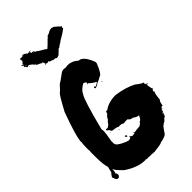

<svg xmlns="http://www.w3.org/2000/svg" viewBox="-267 -978 1056 1056"><g transform="rotate(-45 261.0 -450.5)"><path d="M236.8 -680.7 254.4 -678.7Q268.6 -680.7 270 -680.7Q303.2 -680.7 330.6 -655.3Q364.3 -655.3 391.1 -585V-575.2Q366.2 -510.7 348.1 -510.7Q343.8 -505.9 313 -493.2Q310.1 -487.8 289.6 -481.4L285.6 -487.3V-489.3Q286.1 -493.2 289.6 -493.2H291.5Q295.4 -493.2 295.4 -487.3Q316.9 -497.6 318.8 -502.9Q298.8 -511.2 277.8 -532.2L272 -528.3V-530.3L275.9 -536.1V-542Q273.4 -542 262.2 -549.8Q227.1 -530.8 217.3 -506.8Q198.2 -480.5 152.8 -299.8L154.8 -282.2Q154.8 -270 145 -217.8V-196.3Q145 -178.2 193.8 -157.2Q200.2 -153.3 217.3 -149.4Q232.9 -152.3 232.9 -157.2L231 -161.1L234.9 -163.1Q243.7 -153.3 248.5 -153.3L266.1 -155.3L264.2 -159.2V-163.1H266.1Q270 -162.6 270 -159.2Q268.1 -159.2 268.1 -157.2H270Q275.4 -161.1 311 -163.1Q325.2 -169.4 330.6 -180.7Q340.8 -180.7 352.1 -206.1V-208Q335.9 -209 320.8 -221.7Q295.4 -226.1 295.4 -235.4Q292 -237.3 287.6 -237.3H273.9L260.3 -235.4Q260.3 -241.7 234.9 -243.2Q231 -241.2 229 -241.2Q229 -246.6 197.8 -251Q182.1 -251 182.1 -262.7Q174.8 -272.5 168.5 -272.5V-278.3Q168.9 -282.2 172.4 -282.2Q173.3 -282.2 180.2 -280.3Q185.1 -281.2 197.8 -292Q206.1 -306.6 215.3 -311.5Q220.7 -327.1 234.9 -336.9Q238.8 -352.5 242.7 -352.5Q246.6 -350.6 248.5 -350.6Q284.2 -377.9 340.3 -377.9Q410.6 -368.2 457.5 -342.8Q486.8 -318.8 498.5 -317.4V-315.4Q496.6 -311.5 496.6 -309.6Q500.5 -309.6 500.5 -299.8H502.4Q504.4 -299.8 504.4 -301.8Q508.3 -299.8 510.3 -299.8V-295.9H508.3L504.4 -297.9Q504.4 -295.9 502.4 -292Q504.4 -273.4 506.3 -270.5V-264.6Q510.3 -262.7 512.2 -262.7L502.4 -249V-243.2L506.3 -237.3Q499 -237.3 494.6 -186.5Q488.3 -186.5 482.9 -157.2V-153.3H481L477.1 -155.3Q461.4 -143.6 461.4 -129.9Q461.4 -127.9 455.6 -127.9L457.5 -118.2H451.7Q451.7 -116.2 453.6 -116.2Q453.6 -103 439.9 -98.6Q425.3 -79.1 412.6 -79.1L414.6 -75.2Q413.1 -75.2 402.8 -71.3L404.8 -67.4Q400.9 -67.4 379.4 -34.2Q368.2 -23.4 330.6 -16.6Q330.6 -11.7 270 -4.9L266.1 -6.8Q264.2 -6.8 264.2 -4.9L254.4 -6.8H232.9Q231 -6.8 231 -8.8L227.1 -6.8L223.1 -8.8Q221.2 -8.8 221.2 -6.8Q205.6 -8.3 205.6 -10.7Q203.6 -10.7 203.6 -8.8Q145.5 -8.8 82.5 -51.8Q44.4 -87.9 41.5 -100.6H39.6Q39.6 -77.1 33.7 -73.2Q40.5 -73.2 41.5 -55.7Q39.1 -47.9 31.7 -43.9H22Q15.6 -43.9 6.3 -71.3Q14.2 -85 23.9 -94.7Q23.9 -99.6 31.7 -127.9Q22 -154.3 22 -215.8V-252.9Q22 -257.3 23.9 -260.7Q22 -264.2 22 -268.6V-286.1Q22.5 -325.2 25.9 -325.2Q25.9 -327.1 23.9 -327.1Q23.9 -367.7 76.7 -510.7Q124 -598.6 133.3 -604.5Q136.7 -604.5 166.5 -637.7Q169.4 -637.7 223.1 -676.8Q235.8 -680.7 236.8 -680.7ZM338.4 -485.4H342.3V-481.4H338.4ZM172.4 -252.9H174.3V-249H172.4ZM217.3 -231.4H221.2V-227.5Q217.3 -227.5 217.3 -231.4ZM219.2 -182.6H221.2Q224.1 -182.6 227.1 -176.8V-174.8Q227.1 -170.9 223.1 -170.9Q220.2 -170.9 215.3 -178.7Q215.8 -182.6 219.2 -182.6ZM469.2 -141.6H473.1V-139.6H469.2ZM457.5 -137.7V-133.8H459.5V-137.7ZM451.7 -126V-122.1H453.6V-126ZM137.7 -892.1V-893.1H130.4V-892.1ZM134.3 -888.2V-889.2H130.4V-888.2ZM170.4 -875.5V-879.4H168.5V-875.5ZM189 -862.3V-863.8H186V-862.3ZM109.4 -837.4Q109.4 -838.9 100.6 -843.8H99.1Q103.5 -837.4 109.4 -837.4ZM150.9 -808.1V-810.5H148.9V-808.1ZM118.2 -822.3Q114.7 -822.3 114.7 -826.2Q118.2 -825.7 118.2 -822.3ZM258.3 -750H254.9Q254.9 -754.9 239.3 -756.3Q236.3 -755.4 233.9 -755.4Q233.9 -758.3 220.7 -762.7H216.8V-764.2Q213.9 -764.2 211.9 -766.1L213.9 -769L206.5 -770Q206.5 -767.6 201.7 -767.6Q196.3 -769 196.3 -770Q189.5 -767.6 186.5 -767.6L184.6 -770Q190.9 -772 190.9 -774.4Q188.5 -774.4 184.6 -789.1H181.2V-787.1H177.7Q177.7 -791 150.9 -801.8Q150.9 -806.6 140.6 -813.5Q140.6 -818.4 121.1 -831.1H112.8L107.9 -828.6H106L97.7 -839.8L93.8 -840.8Q93.8 -843.8 97.7 -850.1Q94.7 -850.1 86.9 -857.9L90.8 -858.9Q94.7 -858.9 102.5 -855V-856.4L99.1 -860.4Q108.9 -869.1 110.4 -871.1Q107.4 -871.1 107.4 -874Q110.4 -875.5 112.3 -875.5L108.9 -879.4L110.4 -881.8Q107.4 -881.8 107.4 -885.3Q110.4 -888.7 110.4 -890.6L128.9 -889.2Q128.9 -891.1 127.4 -893.1L134.3 -895.5Q147 -894.5 160.2 -880.4L163.1 -881.8L166.5 -880.4L173.3 -882.8Q183.6 -881.3 183.6 -879.4Q180.7 -879.4 177.2 -880.4Q175.3 -877.9 175.3 -876.5L177.2 -867.7Q178.7 -867.7 182.1 -869.1Q193.4 -869.1 194.3 -861.3Q192.4 -861.3 192.4 -860.4Q197.8 -860.4 217.8 -845.2Q229.5 -838.9 237.8 -833.5Q240.7 -833.5 252.9 -822.8Q254.4 -822.8 254.4 -822.3Q264.2 -829.6 297.4 -863.3Q300.8 -863.3 307.6 -873.5Q316.4 -873.5 340.3 -887.7V-886.2L352.1 -888.7L354.5 -886.2Q352.1 -886.2 352.1 -884.8L360.8 -886.2Q362.8 -886.2 391.1 -861.3L388.7 -858.9Q399.4 -858.9 399.4 -855L394 -849.1V-847.7L397.5 -843.8V-842.3Q372.1 -821.8 337.4 -803.2Q328.6 -797.4 328.6 -794.4Q326.2 -794.4 323.7 -795.9Q323.7 -790.5 313.5 -789.1L315.4 -787.1Q311.5 -787.1 305.2 -780.3H299.8L284.2 -764.2Q281.2 -764.2 275.4 -755.4Q262.2 -750 258.3 -750Z"/></g></svg>

Font: Mister Brush
Style: Regular
Weight: 400
Designer: GGBotNet
Foundry: GGBotNet
Version: 1.00